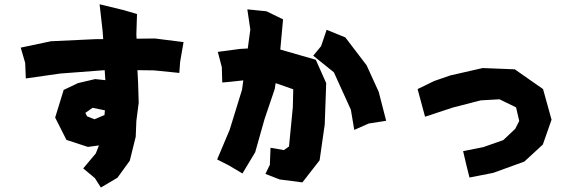

<svg xmlns="http://www.w3.org/2000/svg" viewBox="-20 -794 2633 882"><path d="M405.3 -298.8 461.9 -287.1 460 -265.6 414.1 -246.1 379.9 -259.8 372.1 -275.4ZM75.2 -575.2 95.7 -504.9 98.6 -433.6 255.9 -456.1 460.9 -471.7 463.9 -425.8 417 -430.7 337.9 -412.1 272.5 -380.9 233.4 -253.9 285.2 -151.4 383.8 -119.1 434.6 -126 419.9 -88.9 362.3 -20.5 416 24.4 443.4 67.4 519.5 22.5 576.2 -55.7 603.5 -166 606.4 -238.3 617.2 -322.3 614.3 -416 611.3 -471.7 687.5 -470.7 803.7 -459 807.6 -510.7 823.2 -600.6 691.4 -617.2 607.4 -616.2 606.4 -636.7 609.4 -729.5 549.8 -747.1 437.5 -774.4 451.2 -653.3 454.1 -614.3H422.9L213.9 -604.5Z M1116.2 -751 1129.9 -658.2 1118.2 -571.3 1083 -569.3 980.5 -555.7 999 -485.4 1001 -415 1035.2 -418 1097.7 -424.8 1091.8 -381.8 1035.2 -198.2 977.5 -61.5 1031.2 -34.2 1093.8 2.9 1152.3 -94.7 1195.3 -247.1 1242.2 -385.7 1246.1 -412.1 1327.1 -383.8 1325.2 -301.8 1307.6 -121.1 1284.2 -104.5 1222.7 -115.2 1219.7 -37.1 1199.2 4.9 1264.6 30.3 1369.1 43.9 1448.2 -57.6 1471.7 -221.7 1478.5 -412.1 1430.7 -519.5 1267.6 -566.4 1280.3 -705.1 1204.1 -742.2ZM1418.9 -538.1 1513.7 -461.9 1591.8 -290 1607.4 -197.3 1673.8 -226.6 1753.9 -239.3 1719.7 -372.1 1664.1 -494.1 1566.4 -622.1 1480.5 -657.2 1455.1 -582Z M1898.4 -384.8 1914.1 -326.2 1932.6 -257.8 2059.6 -299.8 2188.5 -333 2274.4 -337.9 2350.6 -300.8 2365.2 -238.3 2346.7 -202.1 2292 -150.4 2200.2 -118.2 2107.4 -99.6 2123 -33.2 2136.7 21.5 2246.1 0 2388.7 -51.8 2473.6 -129.9 2513.7 -244.1 2474.6 -384.8 2344.7 -475.6 2197.3 -481.4 2047.9 -447.3 1974.6 -421.9Z"/></svg>

Font: MaokenAssortedSans-Lite
Style: Lite
Weight: 400
Version: Version 1.400